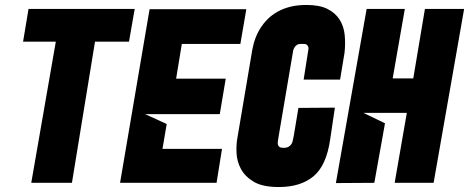

<svg xmlns="http://www.w3.org/2000/svg" viewBox="-20 -737 1891 774"><path d="M500 -569H363L270 0H106L205 -569H73L95 -701H523L500 -569Z M713 -560 690 -420H890L866 -277H565L652 -237L635 -137H875L853 0H614H464L583 -700H734H973L949 -560H713Z M1222 -530Q1225 -542 1222.5 -548.5Q1220 -555 1215.5 -557.5Q1211 -560 1204.5 -560Q1198 -560 1193 -560Q1183 -560 1177 -556Q1171 -552 1168 -547Q1164 -541 1162 -534L1103 -186Q1102 -178 1100.5 -170Q1099 -162 1100 -155.5Q1101 -149 1106 -145Q1111 -141 1123 -141Q1136 -141 1143.5 -145.5Q1151 -150 1155 -156.5Q1159 -163 1160.5 -171.5Q1162 -180 1164 -188L1183 -302L1330 -303L1311 -175Q1296 -70 1244 -26.5Q1192 17 1104 17Q1039 17 1003.5 -4Q968 -25 951.5 -55.5Q935 -86 933.5 -120.5Q932 -155 937 -181L997 -536Q1006 -587 1032 -627Q1043 -644 1059 -660Q1075 -676 1097.5 -689Q1120 -702 1149 -709.5Q1178 -717 1216 -717Q1268 -717 1300 -701Q1332 -685 1349 -658Q1366 -631 1369.5 -596.5Q1373 -562 1369 -525L1351 -416H1204Z M1612 -701 1563 -421H1646L1693 -701H1851L1728 0H1571L1620 -282H1445L1532 -240L1489 0L1334 1L1458 -701Z"/></svg>

Font: Relentless
Style: Condensed Bold Italic
Weight: 700
Width: 3
Italic angle: -7°
Designer: Sparks studio
Foundry: Sparks Studio
Version: Version 1.101